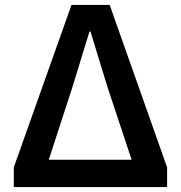

<svg xmlns="http://www.w3.org/2000/svg" viewBox="-20 -759 735 779"><path d="M36 0V-80L270 -739H425L658 -80V0ZM178 -111H514L417 -403L347 -631H343L273 -403Z"/></svg>

Font: Noto Sans KR SemiBold
Style: Regular
Weight: 600
Designer: Ryoko NISHIZUKA  (kana, bopomofo & ideographs); Paul D. Hunt (Latin, Greek & Cyrillic); Sandoll Communications , Soo-you
Foundry: Adobe
Version: Version 2.004-H2;hotconv 1.0.118;makeotfexe 2.5.65603